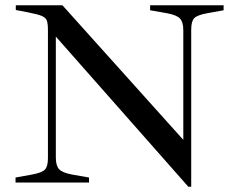

<svg xmlns="http://www.w3.org/2000/svg" viewBox="-20 -693 892 729"><path d="M192 -554V-95Q192 -64 204.5 -50.5Q217 -37 255 -30L318 -19V0H39V-19L100 -30Q139 -37 150.5 -49Q162 -61 162 -92V-578Q162 -603 158 -614.5Q154 -626 138.5 -632.5Q123 -639 87 -646L40 -655V-673H217L676 -162V-578Q676 -609 663.5 -622.5Q651 -636 613 -643L550 -654V-673H829V-654L768 -643Q729 -636 717.5 -624Q706 -612 706 -581V16H695Z"/></svg>

Font: Ibarra Real Nova
Style: Regular
Weight: 400
Designer: Jose Maria Ribagorda & Octavio Pardo
Foundry: Jose Maria Ribagorda
Version: Version 1.014